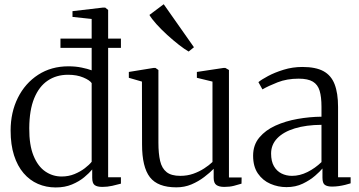

<svg xmlns="http://www.w3.org/2000/svg" viewBox="-20 -854 1657 886"><path d="M237 11Q193 11 155 -5.5Q117 -22 88.8 -55Q60.5 -88 44.8 -137Q29 -186 29 -251.5Q29 -335.5 62.5 -402.8Q96 -470 156.2 -509Q216.5 -548 295.5 -548Q328.5 -548 356.5 -542.2Q384.5 -536.5 403 -529.5V-766.5L314.5 -776V-802.5L455 -819H465.5L479 -808V-36H538V-6.5Q520 -1.5 497.8 3.5Q475.5 8.5 452 8.5Q428.5 8.5 417 0.2Q405.5 -8 405.5 -34V-72Q392 -55.5 368.5 -36Q345 -16.5 312.2 -2.8Q279.5 11 237 11ZM264.5 -39.5Q296.5 -39.5 323.8 -50.8Q351 -62 371.5 -77.8Q392 -93.5 403 -107.5V-470.5Q394 -484 364.2 -496.5Q334.5 -509 294 -509Q240.5 -509 200.5 -482.2Q160.5 -455.5 138 -401Q115.5 -346.5 115 -262.5Q114.5 -184.5 134.8 -135.2Q155 -86 189 -62.8Q223 -39.5 264.5 -39.5ZM259 -676H538V-633H259Z M1014.5 8.5Q991.5 8.5 978.8 -0.2Q966 -9 966 -33V-75Q948.5 -57 922.2 -37Q896 -17 863.8 -3.2Q831.5 10.5 794 10.5Q708 10.5 671.8 -36.2Q635.5 -83 635.5 -187.5L635 -477.5L574.5 -495V-522L688.5 -540.5H697.5L711 -531V-195.5Q711 -145 719 -111Q727 -77 748.8 -59.8Q770.5 -42.5 812 -42.5Q844 -42.5 871.8 -52.2Q899.5 -62 922.2 -76.8Q945 -91.5 960.5 -106.5V-477.5L888.5 -495V-522L1011.5 -540.5H1020L1036.5 -531V-35H1095L1094.5 -6.5Q1078.5 -1.5 1059.2 3.5Q1040 8.5 1014.5 8.5ZM850 -616.5Q831.5 -627 805.2 -647.5Q779 -668 751.5 -693Q724 -718 702 -742.5Q680 -767 669.5 -785L735.5 -834.5L875 -636L851 -616.5Z M1302 9.5Q1263 9.5 1227.8 -5.8Q1192.5 -21 1170.2 -53.2Q1148 -85.5 1148 -135.5Q1148 -185 1176.5 -219.2Q1205 -253.5 1251.5 -274.5Q1298 -295.5 1353.5 -305.2Q1409 -315 1463.5 -315.5V-361.5Q1463.5 -406.5 1455 -435Q1446.5 -463.5 1423.8 -477.2Q1401 -491 1358 -491Q1304 -491 1261.2 -474.2Q1218.5 -457.5 1191 -441.5L1172.5 -475Q1186 -486.5 1216.8 -503Q1247.5 -519.5 1288.8 -532.2Q1330 -545 1375.5 -545Q1437 -545 1472.8 -525.5Q1508.5 -506 1524.2 -465Q1540 -424 1540 -360.5V-36H1598V-8Q1587 -4.5 1573 -1Q1559 2.5 1543.2 4.8Q1527.5 7 1512 7Q1490.5 7 1479.2 -0.8Q1468 -8.5 1468 -34.5V-76.5Q1457.5 -63.5 1434 -43Q1410.5 -22.5 1377.2 -6.5Q1344 9.5 1302 9.5ZM1327.5 -42.5Q1363.5 -42.5 1399 -60.2Q1434.5 -78 1463.5 -106V-278Q1392.5 -277.5 1340.2 -261.5Q1288 -245.5 1259.5 -216Q1231 -186.5 1231 -145.5Q1231 -110 1244 -87.2Q1257 -64.5 1279 -53.5Q1301 -42.5 1327.5 -42.5Z"/></svg>

Font: Merriweather 72pt Light
Style: Regular
Weight: 300
Version: Version 2.100